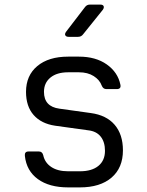

<svg xmlns="http://www.w3.org/2000/svg" viewBox="-20 -805 640 834"><path d="M276 9Q194 9 144.5 -27Q95 -63 88 -128Q86 -147 104 -147H149Q164 -147 168 -130Q175 -98 203 -79.5Q231 -61 276 -61H327Q379 -61 407.5 -84.5Q436 -108 436 -150Q436 -188 417.5 -211.5Q399 -235 363 -239L219 -259Q159 -268 126 -305.5Q93 -343 93 -406Q93 -477 142 -518Q191 -559 276 -559H323Q396 -559 444 -525Q492 -491 503 -437Q507 -418 487 -418H442Q428 -418 422 -433Q413 -458 387 -474.5Q361 -491 323 -491H276Q227 -491 199 -468Q171 -445 171 -406Q171 -342 238 -333L374 -314Q442 -305 478 -263Q514 -221 514 -152Q514 -76 464.5 -33.5Q415 9 327 9ZM278 -645Q268 -645 264 -651Q260 -657 267 -667L349 -774Q357 -785 370 -785H416Q427 -785 430 -778.5Q433 -772 427 -763L341 -656Q333 -645 319 -645Z"/></svg>

Font: Pitagon Sans Mono Light
Style: Regular
Weight: 300
Monospace: yes
Designer: Travis Tran
Foundry: Pitagon
Version: Version 1.001; ttfautohint (v1.8.4.7-5d5b);gftools[0.9.26]